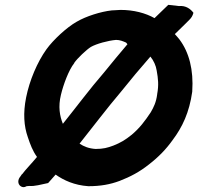

<svg xmlns="http://www.w3.org/2000/svg" viewBox="-20 -769 820 794"><path d="M88 -366C75 -301 79 -247 95 -202C105 -172 115 -145 133 -120C110 -92 85 -67 72 -49H71L62 -36L61 -35C51 -19 56 -3 69 3C74 5 80 7 90 1L101 0C124 2 149 -6 179 -12L210 -47C244 -23 288 -3 345 1H346C395 1 435 -6 475 -21C519 -38 557 -58 596 -89C636 -120 667 -152 694 -190C734 -243 763 -304 775 -390V-391C781 -480 762 -553 722 -606C716 -614 709 -621 703 -628C717 -642 732 -656 746 -670L763 -687C771 -695 776 -702 780 -716C769 -731 749 -747 720 -744L676 -749C657 -730 640 -715 619 -694C582 -715 533 -728 479 -728H478C468 -727 455 -727 442 -726C397 -721 336 -702 297 -679C256 -656 200 -604 172 -565C134 -512 102 -436 88 -366ZM232 -377C242 -419 264 -479 287 -508V-509C300 -528 338 -564 356 -575C379 -588 426 -601 460 -604C476 -604 490 -598 501 -593C501 -593 503 -592 507 -586C475 -548 442 -509 410 -469C351 -401 297 -328 240 -257C227 -289 220 -328 232 -377ZM309 -175C365 -245 422 -321 479 -388C520 -439 559 -486 602 -535C615 -519 625 -498 628 -477C634 -444 637 -417 630 -380V-379C626 -347 616 -326 603 -304C579 -268 558 -240 525 -212C498 -190 477 -178 449 -167C425 -158 407 -153 375 -153C347 -155 327 -163 309 -175Z"/></svg>

Font: Hussar Pisanka
Style: BdKur
Weight: 700
Designer: Robert Jablonski
Foundry: Cannot Into Space Fonts
Version: Version 1.070